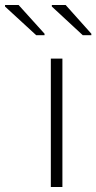

<svg xmlns="http://www.w3.org/2000/svg" viewBox="-97 -743 383 763"><path d="M105 0V-510H151V0ZM266 -603H232L109 -717V-723H164L266 -609ZM80 -603H47L-77 -717V-723H-23L80 -609Z"/></svg>

Font: Saira SemiExpanded ExtraLight
Style: Regular
Weight: 250
Width: 6
Designer: Hector Gatti with collaboration of the Omnibus-Type team
Foundry: Omnibus-Type
Version: Version 1.101